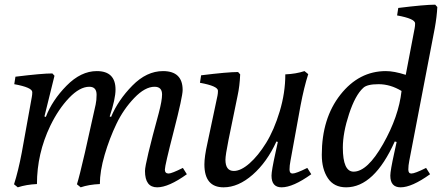

<svg xmlns="http://www.w3.org/2000/svg" viewBox="-20 -792 1890 821"><path d="M652 9Q600 9 600 -61Q600 -93 659 -309Q673 -362 673 -388Q673 -421 641 -421Q600 -421 554 -373Q508 -325 478 -262.5Q448 -200 427.5 -130Q407 -60 407 -5Q360 -3 325 9L309 -4Q319 -35 343 -139L389 -345Q393 -363 393 -387Q393 -421 362 -421Q321 -421 275.5 -373.5Q230 -326 195 -254Q138 -135 138 -5Q93 -3 56 9L40 -4Q58 -60 73 -139L116 -377Q118 -387 118 -398Q118 -418 41 -432L46 -464Q159 -478 204 -478L213 -468L170 -294L176 -292Q203 -363 264.5 -425.5Q326 -488 394 -488Q474 -488 474 -409Q474 -369 449 -294L455 -292Q485 -364 546 -426Q607 -488 677 -488Q761 -488 761 -407Q761 -379 723 -231.5Q685 -84 685 -67Q685 -50 701 -50Q714 -50 762 -74L779 -47Q701 9 652 9Z M1294 -74 1311 -47Q1233 9 1184 9Q1141 9 1141 -41Q1141 -62 1158 -139L1168 -185L1162 -187Q1122 -99 1060.5 -45Q999 9 936 9Q854 9 854 -89Q854 -122 867 -180L910 -383Q912 -393 912 -404Q912 -424 835 -438L840 -470Q953 -484 998 -484L1007 -474Q1005 -424 996 -383L957 -193Q944 -128 944 -109Q944 -61 980 -61Q1010 -61 1047 -93.5Q1084 -126 1118 -181Q1152 -236 1176 -315.5Q1200 -395 1200 -474Q1246 -476 1282 -488L1298 -475Q1280 -419 1265 -340L1222 -104Q1218 -84 1218 -67Q1218 -50 1231 -50Q1246 -50 1294 -74Z M1802 -74 1819 -47Q1741 9 1693 9Q1649 9 1649 -41Q1649 -62 1666 -139L1676 -185L1668 -187Q1580 9 1460 9Q1408 9 1382 -30Q1356 -69 1356 -130Q1356 -286 1435.5 -387Q1515 -488 1630 -488Q1665 -488 1715 -472L1753 -671Q1755 -681 1755 -692Q1755 -712 1678 -726L1683 -758Q1796 -772 1841 -772L1850 -762Q1848 -721 1839 -671L1730 -104Q1726 -84 1726 -67Q1726 -50 1739 -50Q1754 -50 1802 -74ZM1697 -403Q1649 -432 1599 -432Q1549 -432 1533 -416Q1499 -385 1472.5 -304.5Q1446 -224 1446 -161Q1446 -58 1492 -58Q1551 -58 1618 -176Q1685 -294 1697 -403Z"/></svg>

Font: Poly
Style: Italic
Weight: 400
Italic angle: -10°
Designer: Nicolas Silva
Foundry: Jose Nicolas Silva Schwarzenberg
Version: Version 1.003